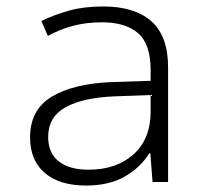

<svg xmlns="http://www.w3.org/2000/svg" viewBox="-20 -563 640 594"><path d="M246 11Q164 11 118.5 -28Q73 -67 73 -138Q73 -223 139.5 -263.5Q206 -304 324 -309L446 -313V-346Q446 -427 407 -460.5Q368 -494 296 -494Q248 -494 207.5 -483.5Q167 -473 128 -452L108 -498Q147 -517 193 -530Q239 -543 299 -543Q397 -543 448.5 -497Q500 -451 500 -355V0H452L445 -89H442Q414 -44 365.5 -16.5Q317 11 246 11ZM254 -38Q340 -38 393 -85.5Q446 -133 446 -217V-269L336 -265Q236 -261 182.5 -231Q129 -201 129 -139Q129 -90 161.5 -64Q194 -38 254 -38Z"/></svg>

Font: Noto Sans Mono Light
Style: Regular
Weight: 300
Designer: Monotype Design Team
Foundry: Monotype Imaging Inc.
Version: Version 2.014; ttfautohint (v1.8.4.7-5d5b)